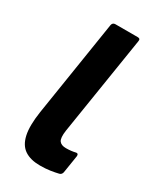

<svg xmlns="http://www.w3.org/2000/svg" viewBox="-137 -541 495 596"><g transform="rotate(30 111.0 -242.5)"><path d="M111 6Q77 6 56 -8Q35 -22 28 -53.5Q21 -85 29 -138L83 -481Q85 -491 95 -491H175Q185 -491 183 -481L127 -128Q123 -100 130 -90.5Q137 -81 154 -81Q163 -81 172 -82Q181 -83 189 -85Q197 -86 196 -76L186 -13Q184 -4 176 -2Q164 1 147.5 3.5Q131 6 111 6Z"/></g></svg>

Font: Sofia Sans Extra Condensed
Style: Bold Italic
Weight: 700
Italic angle: -9°
Designer: Botio Nikoltchev, Ani Petrova
Foundry: lettersoup
Version: Version 4.101